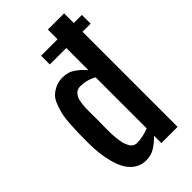

<svg xmlns="http://www.w3.org/2000/svg" viewBox="-265 -956 1046 1046"><g transform="rotate(-45 258.0 -433.5)"><path d="M201.2 -633.8Q222.2 -633.8 240.5 -628.2Q258.8 -622.6 275.4 -610.6Q292 -598.6 302 -589.4Q312 -580.1 328.1 -563V-732.4H201.2V-799.8H328.1V-874.5H453.1V-799.8H515.6V-732.4H453.1V0H328.1V-56.6Q299.8 -27.3 270.5 -9.3Q241.2 8.8 203.1 8.8Q167 8.8 138.9 -9.5Q110.8 -27.8 93.8 -56.6Q76.7 -85.4 65.9 -125Q55.2 -164.6 51 -202.6Q46.9 -240.7 46.9 -281.7Q46.9 -283.7 46.9 -287.6Q46.9 -334.5 47.4 -358.9Q47.9 -383.3 50.5 -426.3Q53.2 -469.2 58.8 -492.9Q64.5 -516.6 75.7 -547.6Q86.9 -578.6 103 -594.5Q119.1 -610.4 144 -622.1Q168.9 -633.8 201.2 -633.8ZM171.9 -344.2Q171.9 -334 171.6 -313.5Q171.4 -293 171.1 -278.1Q170.9 -263.2 171.1 -241.7Q171.4 -220.2 173.1 -204.3Q174.8 -188.5 177.2 -170.4Q179.7 -152.3 184.6 -139.6Q189.5 -127 196 -116Q202.6 -105 212.4 -99.4Q222.2 -93.8 234.4 -93.8Q279.8 -93.8 328.1 -113.3V-506.3Q286.1 -531.2 234.4 -531.2Q222.7 -531.2 213.1 -527.6Q203.6 -523.9 197 -516.1Q190.4 -508.3 185.5 -499.8Q180.7 -491.2 178 -477.8Q175.3 -464.4 173.8 -453.6Q172.4 -442.9 171.9 -426Q171.4 -409.2 171.4 -398.4Q171.4 -387.7 171.6 -370.1Q171.9 -352.5 171.9 -344.2Z"/></g></svg>

Font: OswaldRegular
Style: Regular
Weight: 400
Designer: vernon adams
Foundry: vernon adams
Version: Version 1.000